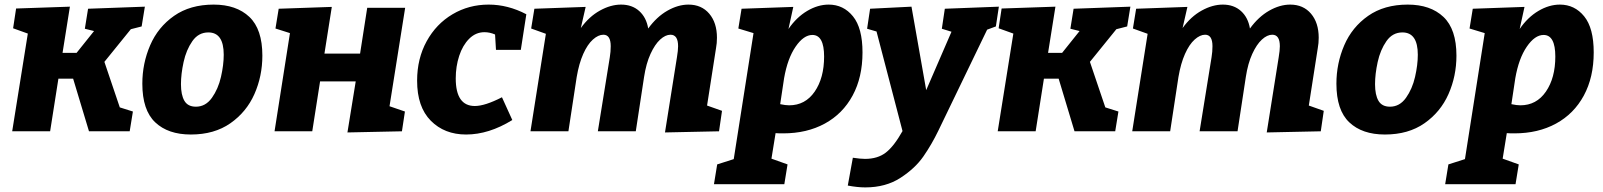

<svg xmlns="http://www.w3.org/2000/svg" viewBox="-20 -571 6970 835"><path d="M596 -456 549 -444 434 -302 501 -104 558 -86 544 0H367L298 -229H234L198 0H33L101 -425L37 -448L50 -534L284 -542L252 -341H313L389 -436L349 -446L363 -533L610 -542Z M1121 -329Q1121 -240 1086.5 -162Q1052 -84 982 -35Q912 14 810 14Q711 14 655 -39Q599 -92 599 -207Q599 -295 633 -374Q667 -453 737 -502Q807 -551 909 -551Q1008 -551 1064.5 -497.5Q1121 -444 1121 -329ZM767 -205Q767 -158 782 -132.5Q797 -107 832 -107Q874 -107 901.5 -145.5Q929 -184 941 -236.5Q953 -289 953 -333Q953 -430 886 -430Q843 -430 816.5 -392Q790 -354 778.5 -301.5Q767 -249 767 -205Z M1577 -537H1742L1674 -109L1741 -86L1728 0L1491 5L1527 -217H1372L1338 0H1174L1241 -427L1178 -447L1192 -533L1423 -541L1391 -338H1546Z M1962 -230Q1962 -110 2045 -110Q2089 -110 2163 -148L2208 -49Q2106 14 2007 14Q1913 14 1853.5 -46Q1794 -106 1794 -220Q1794 -316 1835.5 -391.5Q1877 -467 1948 -509Q2019 -551 2105 -551Q2189 -551 2269 -509L2245 -354H2137L2133 -421Q2110 -431 2087 -431Q2049 -431 2020.5 -402.5Q1992 -374 1977 -328Q1962 -282 1962 -230Z M3055 -112 3120 -89 3107 0 2872 5 2924 -322Q2929 -352 2929 -370Q2929 -420 2896 -420Q2874 -420 2851 -399Q2828 -378 2809 -336.5Q2790 -295 2781 -236L2745 0H2580L2632 -322Q2636 -346 2636 -370Q2636 -420 2604 -420Q2582 -420 2558.5 -399Q2535 -378 2516.5 -336.5Q2498 -295 2488 -236L2452 0H2287L2354 -424L2290 -447L2304 -533L2527 -541L2506 -449Q2542 -499 2589 -525Q2636 -551 2681 -551Q2729 -551 2760 -523Q2791 -495 2799 -447Q2836 -498 2882.5 -524.5Q2929 -551 2974 -551Q3031 -551 3064.5 -511.5Q3098 -472 3098 -407Q3098 -383 3094 -362Z M3386 9Q3364 9 3353 8L3335 119L3405 144L3391 230H3085L3099 144L3171 121L3257 -427L3191 -447L3205 -533L3430 -541L3409 -445Q3444 -496 3490.5 -523.5Q3537 -551 3584 -551Q3648 -551 3689.5 -500Q3731 -449 3731 -343Q3731 -235 3688 -155.5Q3645 -76 3567 -33.5Q3489 9 3386 9ZM3390 -231 3373 -118Q3396 -113 3412 -113Q3482 -113 3523 -172.5Q3564 -232 3564 -325Q3564 -419 3513 -419Q3475 -419 3440 -368Q3405 -317 3390 -231Z M4324 -542 4311 -456 4273 -442 4061 -3Q4032 57 3996 109Q3960 161 3896 202.5Q3832 244 3743 244Q3709 244 3667 236L3689 115Q3722 120 3742 120Q3797 120 3832.5 92.5Q3868 65 3905 -1L3792 -434L3751 -446L3764 -533L3944 -542L4008 -179L4118 -433L4076 -446L4089 -533Z M4882 -456 4835 -444 4720 -302 4787 -104 4844 -86 4830 0H4653L4584 -229H4520L4484 0H4319L4387 -425L4323 -448L4336 -534L4570 -542L4538 -341H4599L4675 -436L4635 -446L4649 -533L4896 -542Z M5672 -112 5737 -89 5724 0 5489 5 5541 -322Q5546 -352 5546 -370Q5546 -420 5513 -420Q5491 -420 5468 -399Q5445 -378 5426 -336.5Q5407 -295 5398 -236L5362 0H5197L5249 -322Q5253 -346 5253 -370Q5253 -420 5221 -420Q5199 -420 5175.5 -399Q5152 -378 5133.5 -336.5Q5115 -295 5105 -236L5069 0H4904L4971 -424L4907 -447L4921 -533L5144 -541L5123 -449Q5159 -499 5206 -525Q5253 -551 5298 -551Q5346 -551 5377 -523Q5408 -495 5416 -447Q5453 -498 5499.5 -524.5Q5546 -551 5591 -551Q5648 -551 5681.5 -511.5Q5715 -472 5715 -407Q5715 -383 5711 -362Z M6314 -329Q6314 -240 6279.5 -162Q6245 -84 6175 -35Q6105 14 6003 14Q5904 14 5848 -39Q5792 -92 5792 -207Q5792 -295 5826 -374Q5860 -453 5930 -502Q6000 -551 6102 -551Q6201 -551 6257.5 -497.5Q6314 -444 6314 -329ZM5960 -205Q5960 -158 5975 -132.5Q5990 -107 6025 -107Q6067 -107 6094.5 -145.5Q6122 -184 6134 -236.5Q6146 -289 6146 -333Q6146 -430 6079 -430Q6036 -430 6009.5 -392Q5983 -354 5971.5 -301.5Q5960 -249 5960 -205Z M6566 9Q6544 9 6533 8L6515 119L6585 144L6571 230H6265L6279 144L6351 121L6437 -427L6371 -447L6385 -533L6610 -541L6589 -445Q6624 -496 6670.5 -523.5Q6717 -551 6764 -551Q6828 -551 6869.5 -500Q6911 -449 6911 -343Q6911 -235 6868 -155.5Q6825 -76 6747 -33.5Q6669 9 6566 9ZM6570 -231 6553 -118Q6576 -113 6592 -113Q6662 -113 6703 -172.5Q6744 -232 6744 -325Q6744 -419 6693 -419Q6655 -419 6620 -368Q6585 -317 6570 -231Z"/></svg>

Font: Bitter Pro ExtraBold
Style: Italic
Weight: 800
Italic angle: -9°
Designer: Sol Matas, and Bitter project Authors
Foundry: Sol Matas
Version: Version 1.010